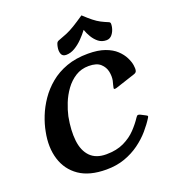

<svg xmlns="http://www.w3.org/2000/svg" viewBox="-160 -1011 998 1136"><g transform="rotate(-20 338.5 -443.0)"><path d="M641 -211Q649 -207 651.5 -204Q654 -201 649 -193Q628 -159 597 -123Q566 -87 524 -56.5Q482 -26 430 -7.5Q378 11 314 11Q208 11 144 -33Q80 -77 56.5 -153Q33 -229 52 -323Q60 -367 79 -415Q98 -463 129 -508.5Q160 -554 204.5 -591Q249 -628 308.5 -649.5Q368 -671 444 -671Q507 -671 550 -655.5Q593 -640 619 -615.5Q645 -591 658.5 -564Q672 -537 675.5 -514.5Q679 -492 676 -480Q674 -468 658 -463L536 -423Q527 -420 521.5 -421Q516 -422 518 -430Q519 -438 522 -448Q525 -458 528 -471Q533 -497 527 -527Q521 -557 497 -579Q473 -601 423 -601Q376 -601 339.5 -578Q303 -555 276.5 -518.5Q250 -482 233.5 -440.5Q217 -399 209 -362Q193 -277 200.5 -212Q208 -147 243.5 -110.5Q279 -74 344 -74Q409 -74 455.5 -96.5Q502 -119 533.5 -152.5Q565 -186 585 -217Q592 -228 598 -229Q604 -230 614 -225ZM469 -812Q451 -788 427.5 -764Q404 -740 377 -724Q350 -708 322 -708Q299 -708 292 -726.5Q285 -745 290 -770Q292 -781 295.5 -790Q299 -799 308 -803Q339 -814 364 -824.5Q389 -835 417 -852Q445 -869 486 -897Q516 -869 537.5 -852Q559 -835 579 -824.5Q599 -814 626 -803Q634 -799 634 -790Q634 -781 632 -770Q627 -745 612.5 -726.5Q598 -708 576 -708Q547 -708 526.5 -724Q506 -740 491.5 -764Q477 -788 469 -812Z"/></g></svg>

Font: Young Serif Light
Style: Italic
Weight: 300
Italic angle: -10.979°
Designer: Bastien Sozeau
Foundry: NBR — Bastien Sozeau
Version: Version 5.001